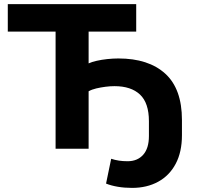

<svg xmlns="http://www.w3.org/2000/svg" viewBox="-20 -725 963 936"><path d="M624 191Q587 191 554.5 185.5Q522 180 497 170L522 49Q540 55 559.5 58Q579 61 602 61Q650 61 678 29.5Q706 -2 706 -62V-134Q706 -223 662.5 -264Q619 -305 538 -305Q517 -305 494 -302Q471 -299 449.5 -294Q428 -289 412 -280V0H251V-571H18V-705H644V-571H412V-416Q427 -423 451 -428.5Q475 -434 503 -437Q531 -440 557 -440Q704 -440 785.5 -366Q867 -292 867 -140V-66Q867 16 836.5 73.5Q806 131 751 161Q696 191 624 191Z"/></svg>

Font: Nunito Sans 9pt ExtraBold
Style: Regular
Weight: 800
Version: Version 3.101;gftools[0.9.27]